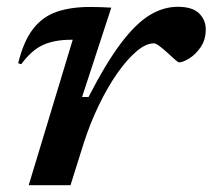

<svg xmlns="http://www.w3.org/2000/svg" viewBox="-20 -545 626 565"><path d="M194 -428H189Q140 -428 106.2 -412.5Q72.5 -397 42.5 -356L33.5 -359Q49.5 -424.5 77.8 -460.5Q106 -496.5 147.5 -510.5Q189 -524.5 244 -524.5Q262 -524.5 276.5 -524Q291 -523.5 307.5 -522.5L221.5 -259.5H240.5Q292.5 -360.5 336.2 -418.2Q380 -476 420.5 -500.5Q461 -525 503 -525Q546.5 -525 566 -505.5Q585.5 -486 585.5 -459Q585.5 -428 570.5 -406.2Q555.5 -384.5 536.8 -373Q518 -361.5 506.5 -361.5Q504 -361.5 494 -370.5Q484 -379.5 472.5 -390Q461 -400.5 449.8 -409Q438.5 -417.5 433 -417.5Q409.5 -417.5 381.8 -394Q354 -370.5 325.2 -329.5Q296.5 -288.5 270.8 -235.2Q245 -182 226 -122.5L187.5 0H64.5Z"/></svg>

Font: Newsreader Caption Medium
Style: Italic
Weight: 500
Italic angle: -17°
Designer: Hugues Gentile
Foundry: Production Type
Version: Version 1.001